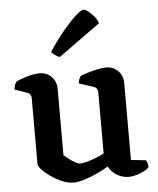

<svg xmlns="http://www.w3.org/2000/svg" viewBox="-54 -815 713 865"><g transform="rotate(-5 302.5 -382.0)"><path d="M245 4Q220 4 193 -7.5Q166 -19 142 -35.5Q118 -52 103.5 -68Q89 -84 89 -93V-391Q89 -400 85 -407Q81 -414 72 -417L15 -437Q17 -451 20 -459Q23 -467 28 -472Q45 -481 77 -490.5Q109 -500 133 -500Q166 -500 187.5 -478Q209 -456 209 -423V-123Q218 -115 231 -105Q244 -95 258 -87Q272 -79 281 -79Q292 -79 311 -84Q330 -89 351.5 -97.5Q373 -106 390 -115V-391Q390 -399 386 -406.5Q382 -414 373 -417L306 -439Q307 -451 311 -460Q315 -469 318 -472Q329 -477 350 -483.5Q371 -490 394.5 -495Q418 -500 434 -500Q467 -500 488.5 -478Q510 -456 510 -423V-75L577 -68Q580 -64 583 -55.5Q586 -47 586 -36Q580 -28 564 -19.5Q548 -11 529 -5.5Q510 0 495 0Q464 0 439 -16Q414 -32 403 -55Q383 -42 354 -28.5Q325 -15 295 -5.5Q265 4 245 4ZM231 -565Q220 -569 209.5 -576.5Q199 -584 194 -591Q228 -643 261 -682.5Q294 -722 319.5 -745Q345 -768 355 -768Q364 -768 377.5 -757.5Q391 -747 403.5 -732Q416 -717 420 -701Z"/></g></svg>

Font: Texturina Medium 12pt SemiBold
Style: Regular
Weight: 600
Version: Version 1.002